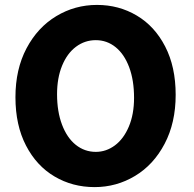

<svg xmlns="http://www.w3.org/2000/svg" viewBox="-20 -745 786 777"><path d="M367.7 -582.5Q323.2 -582.5 287.4 -555.7Q251.5 -528.8 231.2 -479Q210.9 -429.2 210.9 -363.8Q210.9 -293.5 231 -240.5Q251 -187.5 286.6 -158.9Q322.3 -130.4 367.7 -130.4Q409.7 -130.4 445.1 -156.7Q480.5 -183.1 501.5 -232.9Q522.5 -282.7 522.5 -349.1Q522.5 -420.4 502.7 -473.1Q482.9 -525.9 447.8 -554.2Q412.6 -582.5 367.7 -582.5ZM362.8 12.2Q273.4 12.2 200.7 -30.8Q127.9 -73.7 85.2 -156Q42.5 -238.3 42.5 -351.6Q42.5 -464.8 87.4 -549.6Q132.3 -634.3 207.8 -679.7Q283.2 -725.1 372.6 -725.1Q460.9 -725.1 533.4 -682.1Q606 -639.2 648.4 -556.9Q690.9 -474.6 690.9 -361.3Q690.9 -248 646.2 -163.1Q601.6 -78.1 526.4 -33Q451.2 12.2 362.8 12.2Z"/></svg>

Font: Lesson One Extra
Style: Regular
Weight: 800
Designer: But Ko, Victor Gaultney, Annie Olsen, Julie Remington, Don Collingsworth, Eric Hays, Becca Hirsbrunner
Version: Version 1.100